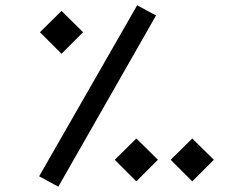

<svg xmlns="http://www.w3.org/2000/svg" viewBox="-20 -692 887 721"><path d="M127 -30 495 -672 566 -634 199 9ZM130 -571 211 -651 292 -571 211 -490ZM411 -92 492 -172 573 -92 492 -11ZM621 -92 702 -172 783 -92 702 -11Z"/></svg>

Font: FiraGO
Style: Italic
Weight: 400
Italic angle: -8°
Designer: bBox Type GmbH
Foundry: bBox Type GmbH
Version: Version 1.001